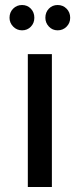

<svg xmlns="http://www.w3.org/2000/svg" viewBox="-20 -746 319 766"><path d="M91 0V-530H187V0ZM210 -625Q189 -625 175 -640Q161 -655 161 -675Q161 -697 175 -711.5Q189 -726 210 -726Q231 -726 245.5 -711.5Q260 -697 260 -675Q260 -654 245.5 -639.5Q231 -625 210 -625ZM68 -625Q47 -625 32.5 -640Q18 -655 18 -675Q18 -697 32.5 -711.5Q47 -726 68 -726Q89 -726 103 -711.5Q117 -697 117 -675Q117 -654 103 -639.5Q89 -625 68 -625Z"/></svg>

Font: Montserrat Z Med
Style: Regular
Weight: 500
Designer: Julieta Ulanovsky
Foundry: Julieta Ulanovsky
Version: Version 8.000